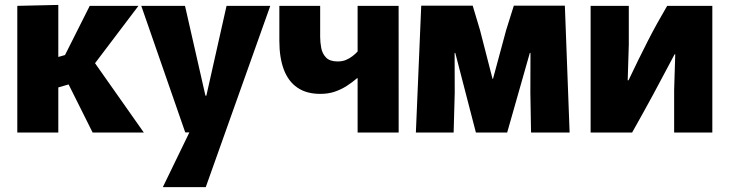

<svg xmlns="http://www.w3.org/2000/svg" viewBox="-20 -544 2998 788"><path d="M51 -520 219.3 -523.8V-310.2L282.3 -328.3L230.8 -286.3L348.3 -520H548.2L339.7 -244.5L339.3 -328.2L570.3 0H360.2L230.2 -260.3L305.7 -210.3L219.3 -185.2V0H51Z M761.7 -9.8 820.7 -123.7 909.8 -520H1089.3L824.5 224H648.3ZM559.8 -520H739.3L823.2 -151.3H866.3L861.5 -0.5H740.3Z M1447.7 0V-223.3H1445.8Q1425.7 -205.8 1402.8 -191.2Q1379.8 -176.5 1353.5 -167.6Q1327.2 -158.7 1294.5 -158.7Q1237.7 -158.7 1200.3 -184.5Q1162.8 -210.3 1144.7 -259Q1126.5 -307.7 1126.5 -376.2V-520H1294V-392.7Q1294 -370.8 1298.4 -347.2Q1302.8 -323.7 1318.3 -307.7Q1333.8 -291.8 1365.8 -291.8Q1385.2 -291.8 1399.7 -297.9Q1414.3 -304 1426.2 -313.2Q1438.2 -322.3 1447.7 -332.7V-520H1616L1616.2 0Z M1708.8 -520.7H1920L1950.2 -419.8L2001.5 -220.3H2003.3L2057.3 -420.3L2088.8 -520.7H2298.3L2317.8 0H2159.5L2156.7 -163.5L2157.2 -326.8H2154.5L2061.5 0H1933.2L1848.5 -326.8H1845.8L1846.3 -163.7L1841.8 0H1686.8Z M2404 0V-520H2560.7V-360.8L2556.2 -214.7H2559.7Q2579.2 -256.5 2599.2 -296.8Q2619.2 -337.2 2638.7 -375.7Q2658.3 -414.2 2678.4 -450.3Q2698.5 -486.5 2718.2 -520H2903.5V0H2746.8V-175L2751.3 -321.2H2748.7Q2740 -305.5 2718.7 -264.8Q2697.3 -224 2661.9 -158.3Q2626.5 -92.7 2574.3 0Z"/></svg>

Font: Murecho Thin
Style: Regular
Weight: 100
Designer: Neil Summerour
Foundry: Positype
Version: Version 1.010